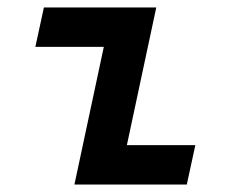

<svg xmlns="http://www.w3.org/2000/svg" viewBox="-20 -496 620 516"><path d="M180 0 259 -370H75L98 -476H400L321 -106H505L482 0Z"/></svg>

Font: Sometype Mono
Style: Bold Italic
Weight: 700
Italic angle: -12°
Monospace: yes
Designer: Ryoichi Tsunekawa
Foundry: Dharma Type
Version: Version 1.000; ttfautohint (v1.8.3)